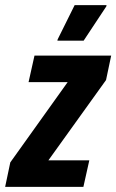

<svg xmlns="http://www.w3.org/2000/svg" viewBox="-43 -726 452 746"><path d="M-23 0 -3 -95 220 -407H68L91 -510H389L369 -415L145 -103H304L281 0ZM180 -568 181 -573 247 -706H371L370 -701L282 -568Z"/></svg>

Font: Saira Condensed
Style: Bold Italic
Weight: 700
Width: 3
Italic angle: -12°
Designer: Hector Gatti with collaboration of the Omnibus-Type team
Foundry: Omnibus-Type
Version: Version 1.101